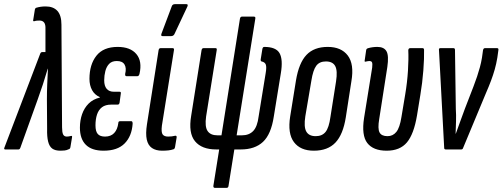

<svg xmlns="http://www.w3.org/2000/svg" viewBox="-44 -720 2421 925"><path d="M247 6Q222 6 208 -4Q194 -14 188 -37.5Q182 -61 183 -99L182 -241Q182 -280 183.5 -314Q185 -348 187 -389H186Q174 -348 163 -314.5Q152 -281 138 -242L54 -8Q51 0 45 0H-19Q-27 0 -22 -11L150 -462Q153 -469 159 -469H175V-580Q176 -602 168.5 -611.5Q161 -621 147 -621Q140 -621 134 -620.5Q128 -620 122 -618Q114 -616 116 -624L124 -674Q126 -682 132 -683Q152 -689 176 -689Q213 -689 232.5 -667.5Q252 -646 252 -601L255 -107Q255 -83 260 -72.5Q265 -62 278 -62Q286 -62 298 -65Q301 -66 302.5 -64.5Q304 -63 303 -58L295 -10Q293 -2 287 -1Q277 4 267 5Q257 6 247 6Z M455 6Q398 6 369.5 -22.5Q341 -51 341 -105Q341 -140 351.5 -170Q362 -200 383 -221Q404 -242 437 -250V-252Q412 -263 399.5 -286Q387 -309 387 -340Q387 -409 420.5 -451.5Q454 -494 523 -494Q584 -494 613 -459.5Q642 -425 628 -364Q625 -353 618 -353H565Q558 -353 559 -364Q566 -392 556 -409Q546 -426 519 -426Q495 -426 482 -412.5Q469 -399 463.5 -377.5Q458 -356 458 -333Q458 -306 470 -292Q482 -278 505 -278H532Q540 -278 538 -269L532 -225Q530 -216 523 -216H492Q464 -216 447.5 -203.5Q431 -191 423.5 -168.5Q416 -146 416 -116Q416 -87 427 -74.5Q438 -62 462 -62Q490 -62 506 -79Q522 -96 526 -127Q526 -136 534 -136H589Q595 -136 595 -124Q591 -64 556.5 -29Q522 6 455 6Z M737 6Q707 6 688 -7Q669 -20 663 -48Q657 -76 664 -121L720 -478Q722 -488 729 -488H788Q796 -488 794 -478L736 -115Q732 -83 739.5 -72.5Q747 -62 766 -62Q775 -62 783.5 -63Q792 -64 800 -66Q808 -67 807 -58L799 -10Q797 -2 792 -1Q781 3 767.5 4.5Q754 6 737 6ZM739 -546Q734 -546 733 -549Q732 -552 734 -558L784 -691Q786 -696 790 -698Q794 -700 799 -700H854Q859 -700 860 -697Q861 -694 859 -689L796 -555Q791 -546 780 -546Z M991 185Q983 185 984 175L1012 0H998Q928 0 895.5 -39.5Q863 -79 877 -162L927 -478Q929 -488 936 -488H995Q1002 -488 1000 -478L949 -159Q942 -110 956 -89Q970 -68 1004 -68H1023L1112 -630Q1114 -640 1122 -640H1179Q1188 -640 1186 -630L1096 -68H1121Q1156 -68 1176 -89Q1196 -110 1202 -159L1236 -368Q1241 -397 1236.5 -409Q1232 -421 1216 -424Q1211 -426 1212 -434L1220 -484Q1222 -494 1229 -494Q1286 -494 1303 -463.5Q1320 -433 1309 -367L1275 -158Q1262 -73 1223 -36.5Q1184 0 1116 0H1085L1057 175Q1056 185 1048 185Z M1468 6Q1403 6 1372 -35.5Q1341 -77 1354 -159L1382 -333Q1396 -417 1432.5 -455.5Q1469 -494 1535 -494Q1600 -494 1631.5 -452.5Q1663 -411 1649 -329L1622 -155Q1609 -72 1572 -33Q1535 6 1468 6ZM1477 -64Q1508 -64 1524.5 -84.5Q1541 -105 1548 -157L1575 -328Q1583 -379 1571 -401.5Q1559 -424 1526 -424Q1495 -424 1479.5 -403Q1464 -382 1456 -331L1427 -160Q1419 -109 1431.5 -86.5Q1444 -64 1477 -64Z M1819 6Q1754 6 1725.5 -31Q1697 -68 1710 -152L1749 -394Q1751 -412 1748.5 -419Q1746 -426 1735 -426Q1731 -426 1726.5 -425Q1722 -424 1717 -423Q1711 -422 1713 -429L1720 -478Q1721 -486 1730 -488Q1740 -491 1751.5 -492.5Q1763 -494 1774 -494Q1806 -494 1818 -473Q1830 -452 1822 -397L1783 -147Q1775 -100 1784.5 -82Q1794 -64 1823 -64Q1849 -64 1865.5 -84.5Q1882 -105 1890 -156L1908 -264Q1918 -323 1921.5 -380Q1925 -437 1923 -478Q1924 -488 1932 -488H1992Q1999 -488 1999 -479Q2000 -440 1995.5 -380.5Q1991 -321 1981 -262L1965 -164Q1950 -74 1916.5 -34Q1883 6 1819 6Z M2104 0Q2096 0 2096 -7L2071 -477Q2069 -488 2077 -488H2141Q2148 -488 2148 -479L2152 -195Q2154 -166 2153 -136Q2152 -106 2151 -76H2152Q2163 -107 2174 -137Q2185 -167 2196 -197L2237 -303Q2247 -329 2254.5 -351.5Q2262 -374 2268 -396Q2274 -418 2278 -442L2283 -478Q2285 -488 2292 -488H2351Q2359 -488 2357 -478L2352 -442Q2347 -412 2339.5 -385.5Q2332 -359 2321.5 -331Q2311 -303 2297 -271L2187 -7Q2185 0 2178 0Z"/></svg>

Font: Sofia Sans Extra Condensed Medium
Style: Italic
Weight: 500
Italic angle: -9°
Version: Version 4.100